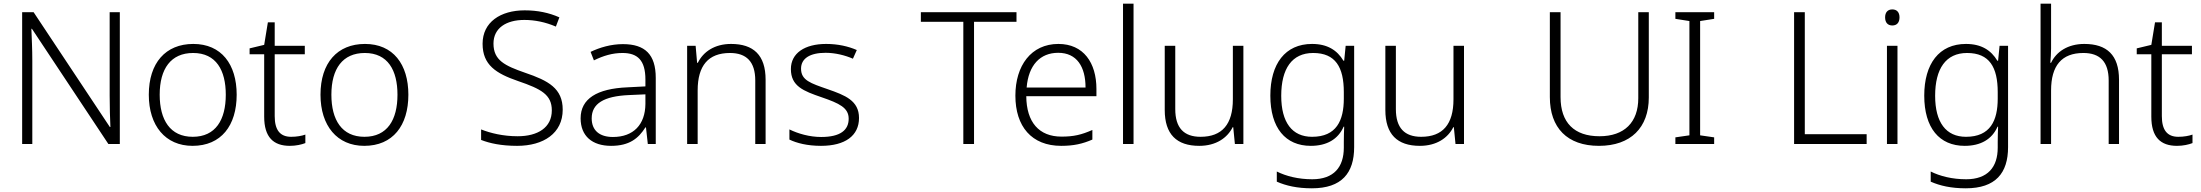

<svg xmlns="http://www.w3.org/2000/svg" viewBox="-20 -873 11921 1040"><path d="M629 -93V-807H574V-354C574 -299 576 -226 578 -185H575L162 -807H100V-93H155V-544C155 -607 152 -665 150 -717H153L567 -93Z M1262 -360C1262 -525 1179 -635 1027 -635C877 -635 786 -532 786 -360C786 -192 876 -83 1023 -83C1178 -83 1262 -193 1262 -360ZM845 -360C845 -501 906 -586 1026 -586C1151 -586 1203 -492 1203 -360C1203 -224 1148 -132 1024 -132C902 -132 845 -223 845 -360Z M1557 -132C1496 -132 1468 -170 1468 -244V-579H1631V-625H1468V-752H1431L1411 -630L1332 -611V-579H1411V-241C1411 -130 1461 -83 1550 -83C1583 -83 1614 -90 1634 -98V-144C1615 -137 1587 -132 1557 -132Z M2192 -360C2192 -525 2109 -635 1957 -635C1807 -635 1716 -532 1716 -360C1716 -192 1806 -83 1953 -83C2108 -83 2192 -193 2192 -360ZM1775 -360C1775 -501 1836 -586 1956 -586C2081 -586 2133 -492 2133 -360C2133 -224 2078 -132 1954 -132C1832 -132 1775 -223 1775 -360Z M3028 -279C3028 -394 2951 -436 2824 -479C2715 -517 2653 -546 2653 -637C2653 -721 2722 -765 2820 -765C2877 -765 2935 -753 2991 -729L3010 -779C2954 -804 2892 -817 2822 -817C2691 -817 2594 -753 2594 -636C2594 -521 2667 -475 2786 -434C2912 -391 2969 -360 2969 -275C2969 -182 2893 -135 2784 -135C2705 -135 2636 -152 2586 -172V-115C2632 -97 2695 -83 2781 -83C2924 -83 3028 -151 3028 -279Z M3354 -634C3290 -634 3229 -616 3179 -592L3197 -546C3248 -571 3297 -586 3352 -586C3433 -586 3476 -547 3476 -442V-405L3379 -400C3213 -393 3125 -338 3125 -232C3125 -136 3188 -83 3290 -83C3389 -83 3438 -123 3476 -183H3479L3489 -93H3532V-451C3532 -578 3474 -634 3354 -634ZM3386 -358 3476 -362V-310C3475 -198 3411 -131 3300 -131C3228 -131 3185 -166 3185 -232C3185 -312 3251 -352 3386 -358Z M3940 -635C3850 -635 3789 -592 3760 -533H3756L3748 -625H3702V-93H3759V-383C3759 -518 3817 -586 3934 -586C4023 -586 4071 -539 4071 -437V-93H4127V-441C4127 -575 4061 -635 3940 -635Z M4633 -234C4633 -328 4558 -357 4463 -390C4371 -422 4319 -438 4319 -501C4319 -557 4368 -587 4452 -587C4505 -587 4559 -573 4600 -555L4621 -602C4575 -622 4519 -635 4455 -635C4339 -635 4264 -585 4264 -499C4264 -406 4332 -380 4431 -346C4527 -313 4577 -289 4577 -230C4577 -169 4533 -131 4428 -131C4365 -131 4303 -149 4256 -172V-117C4295 -98 4353 -83 4427 -83C4558 -83 4633 -138 4633 -234Z M5256 -93V-755H5486V-807H4968V-755H5198V-93Z M5713 -635C5565 -635 5480 -517 5480 -355C5480 -188 5568 -83 5728 -83C5796 -83 5844 -94 5897 -117V-169C5838 -143 5796 -133 5730 -133C5608 -133 5540 -211 5539 -352H5919V-391C5919 -533 5849 -635 5713 -635ZM5712 -587C5813 -587 5860 -511 5860 -399H5541C5551 -520 5614 -587 5712 -587Z M6120 -93V-853H6063V-93Z M6715 -625H6658V-335C6658 -200 6600 -132 6483 -132C6393 -132 6346 -180 6346 -282V-625H6289V-277C6289 -146 6353 -83 6476 -83C6567 -83 6628 -126 6657 -184H6660L6669 -93H6715Z M7087 -635C6941 -635 6861 -527 6861 -355C6861 -180 6943 -83 7080 -83C7166 -83 7228 -118 7258 -187H7261C7260 -162 7259 -132 7259 -104V-73C7259 32 7205 98 7088 98C7012 98 6946 81 6896 56V111C6946 133 7006 147 7086 147C7248 147 7315 64 7315 -76V-625H7269L7261 -544H7257C7223 -601 7170 -635 7087 -635ZM7093 -586C7214 -586 7259 -509 7259 -374V-339C7259 -220 7219 -132 7087 -132C6979 -132 6920 -210 6920 -354C6920 -501 6978 -586 7093 -586Z M7910 -625H7853V-335C7853 -200 7795 -132 7678 -132C7588 -132 7541 -180 7541 -282V-625H7484V-277C7484 -146 7548 -83 7671 -83C7762 -83 7823 -126 7852 -184H7855L7864 -93H7910Z M8911 -345V-807H8854V-341C8854 -211 8779 -135 8644 -135C8507 -135 8433 -209 8433 -347V-807H8375V-347C8375 -181 8469 -83 8641 -83C8813 -83 8911 -182 8911 -345Z M9265 -93V-129L9189 -140V-759L9265 -771V-807H9055V-771L9131 -759V-140L9055 -129V-93Z M9698 -93H10091V-146H9756V-807H9698Z M10230 -822C10205 -822 10191 -806 10191 -779C10191 -751 10205 -735 10230 -735C10255 -735 10269 -751 10269 -779C10269 -806 10255 -822 10230 -822ZM10258 -625H10201V-93H10258Z M10629 -635C10483 -635 10403 -527 10403 -355C10403 -180 10485 -83 10622 -83C10708 -83 10770 -118 10800 -187H10803C10802 -162 10801 -132 10801 -104V-73C10801 32 10747 98 10630 98C10554 98 10488 81 10438 56V111C10488 133 10548 147 10628 147C10790 147 10857 64 10857 -76V-625H10811L10803 -544H10799C10765 -601 10712 -635 10629 -635ZM10635 -586C10756 -586 10801 -509 10801 -374V-339C10801 -220 10761 -132 10629 -132C10521 -132 10462 -210 10462 -354C10462 -501 10520 -586 10635 -586Z M11090 -610V-853H11033V-93H11090V-383C11090 -517 11147 -586 11265 -586C11354 -586 11402 -539 11402 -437V-93H11458V-441C11458 -575 11392 -635 11270 -635C11180 -635 11118 -592 11090 -533H11086C11088 -558 11090 -582 11090 -610Z M11779 -132C11718 -132 11690 -170 11690 -244V-579H11853V-625H11690V-752H11653L11633 -630L11554 -611V-579H11633V-241C11633 -130 11683 -83 11772 -83C11805 -83 11836 -90 11856 -98V-144C11837 -137 11809 -132 11779 -132Z"/></svg>

Font: Noto Sans Telugu UI Light
Style: Regular
Weight: 300
Designer: Jelle Bosma - Monotype Design Team
Foundry: Monotype Imaging Inc.
Version: Version 2.005